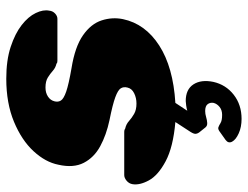

<svg xmlns="http://www.w3.org/2000/svg" viewBox="-109 -461 790 612"><g transform="rotate(-90 286.0 -155.0)"><path d="M213 220Q187 220 167 211Q147 202 140.5 190Q134 178 146 169L170 152Q180 144 186 146Q192 148 200 153Q208 158 226 158Q241 158 251 150Q261 142 264 131Q266 120 260 112Q254 104 238 104Q229 104 219 107Q209 110 200 110.5Q191 111 186 105L170 85Q165 78 165.5 71.5Q166 65 175 52L203 9Q123 2 78 -22Q33 -46 17 -75.5Q1 -105 5 -128Q7 -139 16 -146.5Q25 -154 34 -154H172Q174 -154 176.5 -153.5Q179 -153 182 -151Q196 -148 206 -139Q216 -130 229 -122.5Q242 -115 262 -115Q280 -115 295 -122.5Q310 -130 313 -144Q316 -156 310.5 -165Q305 -174 282 -182.5Q259 -191 209 -201Q162 -211 126 -230.5Q90 -250 73 -283Q56 -316 67 -364Q75 -405 110 -443Q145 -481 204 -505.5Q263 -530 341 -530Q400 -530 442.5 -516Q485 -502 512 -481Q539 -460 550.5 -436Q562 -412 558 -393Q557 -382 549 -374.5Q541 -367 532 -367H399Q396 -367 393.5 -367.5Q391 -368 389 -370Q376 -373 366.5 -381.5Q357 -390 345 -397.5Q333 -405 313 -405Q296 -405 284 -397Q272 -389 269 -376Q266 -365 271.5 -356Q277 -347 300 -339Q323 -331 375 -322Q443 -311 479.5 -285.5Q516 -260 527 -226Q538 -192 531 -158Q516 -87 447 -42.5Q378 2 264 9L239 47Q245 45 255.5 43.5Q266 42 270 42Q307 42 323 66.5Q339 91 331 130Q322 170 290 195Q258 220 213 220Z"/></g></svg>

Font: Rubik ExtraBold
Style: Italic
Weight: 800
Italic angle: -12°
Designer: Hubert and Fischer
Foundry: Hubert and Fischer
Version: Version 2.300;gftools[0.9.30]